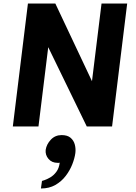

<svg xmlns="http://www.w3.org/2000/svg" viewBox="-20 -720 772 1093"><path d="M53 0 139 -700H295L529 -204H497L558 -700H704L618 0H474L229 -504H261L199 0ZM213 353Q213 353 214.5 342Q216 331 217.5 320.5Q219 310 219 310Q219 310 233 305.5Q247 301 266 290Q285 279 300.5 258.5Q316 238 320 206Q318 207 314.5 207Q311 207 308 207Q275 207 256 184.5Q237 162 240 133Q245 101 269.5 75Q294 49 331 49Q364 49 382 64.5Q400 80 406 103.5Q412 127 409 151Q405 181 391.5 215.5Q378 250 354 281.5Q330 313 295 333Q260 353 213 353Z"/></svg>

Font: Inclusive Sans
Style: Italic
Weight: 400
Italic angle: -7°
Designer: Olivia King
Foundry: Olivia King
Version: Version 2.004